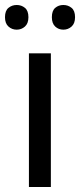

<svg xmlns="http://www.w3.org/2000/svg" viewBox="-31 -750 321 770"><path d="M173 0H85V-536H173ZM-11 -681Q-11 -707 3 -718.5Q17 -730 36 -730Q55 -730 69 -718.5Q83 -707 83 -681Q83 -656 69 -643.5Q55 -631 36 -631Q17 -631 3 -643.5Q-11 -656 -11 -681ZM177 -681Q177 -707 190.5 -718.5Q204 -730 223 -730Q242 -730 256 -718.5Q270 -707 270 -681Q270 -656 256 -643.5Q242 -631 223 -631Q204 -631 190.5 -643.5Q177 -656 177 -681Z"/></svg>

Font: Noto Sans Meetei Mayek
Style: Regular
Weight: 400
Designer: Monotype Design Team and Neelakash Kshetrimayum
Foundry: Monotype Imaging Inc.
Version: Version 2.002